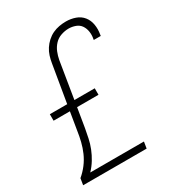

<svg xmlns="http://www.w3.org/2000/svg" viewBox="-180 -846 859 948"><g transform="rotate(-30 250.0 -371.5)"><path d="M13 0 19 -37Q43 -57 61.5 -81.5Q80 -106 92 -133.5Q104 -161 111 -189.5Q118 -218 122 -246L139 -349H46V-386H145L181 -600Q184 -619 190 -638Q196 -657 207 -674Q218 -691 233.5 -705Q249 -719 267 -727.5Q285 -736 304.5 -739.5Q324 -743 343 -743Q371 -743 396.5 -734Q422 -725 438 -705Q454 -685 458.5 -658Q463 -631 458 -603Q458 -601 457.5 -599Q457 -597 457 -595H417Q417 -596 417.5 -597.5Q418 -599 418 -601Q422 -621 419 -641Q416 -661 405.5 -676.5Q395 -692 376 -699Q357 -706 337 -706Q316 -706 294 -698.5Q272 -691 256.5 -674.5Q241 -658 232.5 -637Q224 -616 220 -594L186 -386H302V-349H180L162 -240Q157 -213 151.5 -186.5Q146 -160 135.5 -133.5Q125 -107 110 -82.5Q95 -58 75 -37H381L375 0Z"/></g></svg>

Font: Iosevka SS04 XLt Obl
Style: Regular
Weight: 200
Italic angle: -9°
Monospace: yes
Designer: Belleve Invis
Foundry: Belleve Invis
Version: Version 19.0.0; ttfautohint (v1.8.4)